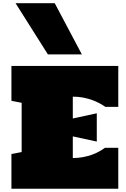

<svg xmlns="http://www.w3.org/2000/svg" viewBox="-20 -1153 769 1173"><path d="M75.2 -1133.3H314.5L480 -820.8H272.5ZM424.8 -187.5Q458 -187.5 487.3 -193.1Q516.6 -198.7 541.3 -207.5Q565.9 -216.3 585.9 -227.5Q606 -238.8 621.1 -250H702.6V0H49.8V-211.9L112.3 -224.1V-524.9L49.8 -537.1V-750H702.6V-500H624Q608.4 -510.7 587.9 -522Q567.4 -533.2 542.2 -542.2Q517.1 -551.3 487.8 -556.9Q458.5 -562.5 424.8 -562.5V-429.2L571.3 -460.9V-288.1L424.8 -319.8Z"/></svg>

Font: Holtwood One SC
Style: Regular
Weight: 400
Version: Version 1.000